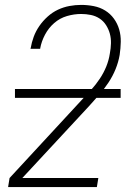

<svg xmlns="http://www.w3.org/2000/svg" viewBox="-20 -763 540 783"><path d="M13 0 19 -37 312 -354Q332 -375 351.5 -396.5Q371 -418 387 -442Q403 -466 413.5 -492Q424 -518 428 -545Q428 -545 428 -545Q428 -545 428 -545Q432 -566 432.5 -586.5Q433 -607 428 -625.5Q423 -644 412.5 -660.5Q402 -677 386 -687.5Q370 -698 350.5 -702Q331 -706 311 -706Q282 -706 253 -697.5Q224 -689 201 -669Q178 -649 163.5 -621.5Q149 -594 144 -566Q144 -565 144 -564.5Q144 -564 144 -564H104Q104 -565 104.5 -565.5Q105 -566 105 -566Q109 -590 117.5 -613Q126 -636 140.5 -657Q155 -678 174.5 -695.5Q194 -713 216.5 -723.5Q239 -734 263 -738.5Q287 -743 311 -743Q337 -743 362.5 -738Q388 -733 409 -720Q430 -707 444.5 -687Q459 -667 466 -643Q473 -619 472.5 -592.5Q472 -566 468 -539Q463 -510 451.5 -481.5Q440 -453 422.5 -426.5Q405 -400 384 -376Q363 -352 342 -329L71 -37H381L375 0ZM41 -364V-400H472V-364Z"/></svg>

Font: Iosevka SS04 Extralight
Style: Italic
Weight: 200
Italic angle: -9°
Monospace: yes
Designer: Belleve Invis
Foundry: Belleve Invis
Version: Version 19.0.0; ttfautohint (v1.8.4)